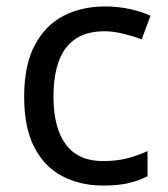

<svg xmlns="http://www.w3.org/2000/svg" viewBox="-20 -566 520 596"><path d="M300 10Q229 10 173.5 -19Q118 -48 86.5 -109Q55 -170 55 -265Q55 -364 88 -426Q121 -488 177.5 -517Q234 -546 306 -546Q347 -546 385 -537.5Q423 -529 447 -517L420 -444Q396 -453 364 -461Q332 -469 304 -469Q146 -469 146 -266Q146 -169 184.5 -117.5Q223 -66 299 -66Q343 -66 376.5 -75Q410 -84 438 -97V-19Q411 -5 378.5 2.5Q346 10 300 10Z"/></svg>

Font: Noto Sans Tifinagh APT
Style: Regular
Weight: 400
Designer: JamraPatel
Foundry: JamraPatel LLC
Version: Version 2.006; ttfautohint (v1.8.4.7-5d5b)